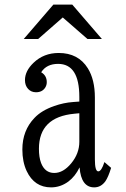

<svg xmlns="http://www.w3.org/2000/svg" viewBox="-20 -788 540 826"><path d="M209.5 -768.1H291L418.5 -620.1H356.4L250 -712.9L144 -620.1H82ZM321.3 -351.1V-371.1Q321.3 -513.2 230 -513.2Q180.2 -513.2 157.2 -477.1Q181.2 -462.9 181.2 -434.6Q181.2 -421.9 174.8 -411.6Q162.1 -391.1 134.8 -391.1Q114.3 -391.1 101.1 -405.3Q87.4 -419.9 87.4 -443.4Q87.4 -482.9 124.5 -518.1Q168.5 -560.1 232.4 -560.1Q316.9 -560.1 357.9 -494.1Q388.2 -445.3 388.2 -368.2V-102.1Q388.2 -50.8 402.8 -50.8Q416.5 -50.8 429.2 -90.8L458 -65.9Q445.8 -25.9 433.1 -7.8Q414.1 18.1 385.3 18.1Q329.1 18.1 322.3 -67.9Q303.7 -29.3 273.9 -6.8Q239.7 18.1 199.7 18.1Q127.9 18.1 94.7 -52.2Q76.2 -91.8 76.2 -145Q76.2 -226.6 128.4 -280.8Q158.7 -313 213.4 -332Q253.9 -346.2 294.4 -349.1ZM321.3 -300.8 300.3 -298.8Q147.5 -284.7 147.5 -147.9Q147.5 -111.3 156.7 -86.9Q173.3 -43.9 213.4 -43.9Q252 -43.9 286.1 -85Q321.3 -127.4 321.3 -178.2Z"/></svg>

Font: BIZ UDMincho
Style: Regular
Weight: 400
Monospace: yes
Designer: TypeBank Co., Ltd.
Foundry: Morisawa Inc.
Version: Version 1.06